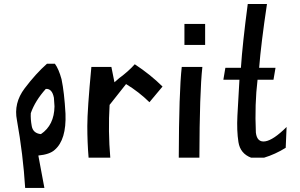

<svg xmlns="http://www.w3.org/2000/svg" viewBox="-20 -777 1478 946"><path d="M93.3 148.9ZM104 148.9Q93.8 -15.6 63.5 -184.6Q46.4 -269 101.6 -341.8Q156.7 -414.6 211.4 -462.9H250.5Q269.5 -437 283.2 -386.7Q296.9 -321.3 302.7 -216.8Q307.6 -88.4 249.5 -38.6Q225.1 -16.1 168.9 -10.7L198.7 148.9ZM131.8 -219.7Q129.9 -190.4 136.5 -155.3Q143.1 -120.1 181.6 -116.2Q247.1 -160.2 248.5 -252.9L245.6 -295.4Q236.8 -341.3 205.6 -338.9Q153.3 -280.8 131.8 -219.7Z M520 -260.3Q512.2 -130.4 523.4 0H416.5Q410.2 -75.7 410.2 -156Q410.2 -236.3 430.2 -447.3H528.8L543.9 -371.6L567.4 -392.1Q613.3 -425.8 644 -460.4Q721.2 -409.7 780.8 -350.6L748.5 -312L716.3 -273.4Q664.6 -324.2 601.1 -362.8Z M888.7 -659.2H990.7V-555.7H888.7ZM860.8 0Q861.8 -324.7 875.5 -447.3H926.3H977.1Q963.4 -324.7 962.4 0H911.6Z M1240.7 -123.5Q1246.6 -74.2 1286.9 -80.6Q1327.1 -86.9 1392.1 -151.4L1387.7 -48.8Q1335.9 -16.6 1280.8 0H1217.3Q1163.6 -20.5 1154.8 -76.9Q1146 -133.3 1149.7 -206.1Q1153.3 -278.8 1159.7 -384.3H1081.1Q1080.6 -384.3 1080.6 -384.8L1090.3 -442.4Q1090.3 -442.9 1090.8 -442.9H1167Q1174.8 -561.5 1200.7 -757.3H1295.4Q1266.1 -561.5 1256.8 -442.9H1336.9Q1337.4 -442.9 1337.4 -442.4L1327.6 -384.8Q1327.6 -384.3 1327.1 -384.3H1249Q1234.4 -263.7 1240.7 -123.5Z"/></svg>

Font: Panteley
Style: Regular
Weight: 500
Designer: Kalashnikov Yuriy
Foundry: Øêîëà ïàâà èìåíè ñâÿòîãî àâíîàïîñòîëüíîãî Âëàäèìèà
Version: Version 1.80 April 12, 2018